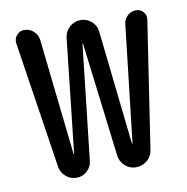

<svg xmlns="http://www.w3.org/2000/svg" viewBox="-65 -583 629 645"><g transform="rotate(-10 250.0 -260.0)"><path d="M90.8 -46.9 24.4 -480.5Q22.5 -496.1 32.7 -507.8Q43 -519.5 58.6 -519.5Q76.2 -519.5 89.4 -507.8Q102.5 -496.1 105.5 -478.5L149.4 -81.1Q149.4 -80.1 150.4 -80.1Q151.4 -80.1 151.4 -81.1L194.3 -469.7Q197.3 -491.2 213.4 -505.4Q229.5 -519.5 250.5 -519.5Q271.5 -519.5 287.6 -505.4Q303.7 -491.2 305.7 -469.7L348.6 -81.1Q348.6 -80.1 349.6 -80.1Q350.6 -80.1 350.6 -81.1L396.5 -481.4Q398.4 -497.1 410.6 -508.3Q422.9 -519.5 439.5 -519.5Q455.1 -519.5 464.8 -507.8Q474.6 -496.1 471.7 -481.4L406.2 -48.8Q403.3 -27.3 386.7 -13.7Q370.1 0 348.6 0Q327.1 0 311.5 -14.2Q295.9 -28.3 293 -48.8L245.1 -439.5Q245.1 -440.4 244.1 -440.4Q243.2 -440.4 243.2 -439.5L199.2 -47.9Q197.3 -28.3 182.1 -14.2Q167 0 146.5 0Q125 0 109.4 -13.7Q93.8 -27.3 90.8 -46.9Z"/></g></svg>

Font: Rounded Mgen+ 1m regular
Style: Regular
Weight: 400
Designer: [Source Han Sans]
Ryoko NISHIZUKA  (kana & ideographs); Paul D. Hunt (Latin, Greek & Cyrillic); Wenlong ZHANG  (bopomofo
Version: Version 1.059.20150602